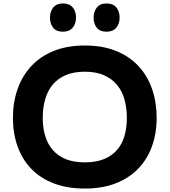

<svg xmlns="http://www.w3.org/2000/svg" viewBox="-20 -1084 984 1114"><path d="M674 -982Q674 -946 654.5 -923Q635 -900 598 -900Q560 -900 541.5 -923Q523 -946 523 -982Q523 -1017 542 -1040.5Q561 -1064 598 -1064Q636 -1064 655 -1041Q674 -1018 674 -982ZM421 -982Q421 -946 401.5 -923Q382 -900 345 -900Q307 -900 288.5 -923Q270 -946 270 -982Q270 -1017 289 -1040.5Q308 -1064 345 -1064Q383 -1064 402 -1041Q421 -1018 421 -982ZM889 -400Q889 -310 861.5 -234.5Q834 -159 781 -104.5Q728 -50 650.5 -20Q573 10 472 10Q370 10 292 -20Q214 -50 161.5 -104.5Q109 -159 82 -234.5Q55 -310 55 -400Q55 -490 82 -567Q109 -644 161.5 -700.5Q214 -757 292 -788.5Q370 -820 472 -820Q575 -820 653 -788.5Q731 -757 783.5 -700.5Q836 -644 862.5 -567Q889 -490 889 -400ZM716 -400Q716 -457 702.5 -506Q689 -555 659.5 -591Q630 -627 583.5 -647.5Q537 -668 472 -668Q407 -668 361 -648Q315 -628 285.5 -592.5Q256 -557 242 -507.5Q228 -458 228 -400Q228 -343 242 -296Q256 -249 285.5 -214.5Q315 -180 361 -161Q407 -142 472 -142Q537 -142 583.5 -161Q630 -180 659.5 -214.5Q689 -249 702.5 -296Q716 -343 716 -400Z"/></svg>

Font: TypoPRO Sinkin Sans
Style: 700 Bold
Weight: 700
Designer: Keith Bates
Foundry: K-Type
Version: Sinkin Sans (version 1.0)  by Keith Bates   •   © 2014   www